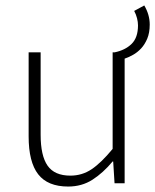

<svg xmlns="http://www.w3.org/2000/svg" viewBox="-20 -672 569 704"><path d="M437 -457V0H400L395 -80H393Q358 -38 319 -13Q280 12 230 12Q155 12 120 -33Q85 -78 85 -172V-480H129V-178Q129 -101 154.5 -64.5Q180 -28 238 -28Q281 -28 316 -51.5Q351 -75 393 -126V-480H400Q439 -488 462.5 -511Q486 -534 486 -579Q486 -591 482.5 -605Q479 -619 472 -632L509 -652Q529 -618 529 -582Q529 -552 520 -530.5Q511 -509 497.5 -494.5Q484 -480 468 -471Q452 -462 437 -457Z"/></svg>

Font: Giro Light
Style: Regular
Weight: 300
Designer: Paul D. Hunt
Foundry: Adobe Systems Incorporated
Version: Version 1.000;PS 1.0;hotconv 1.0.88;makeotf.lib2.5.647800